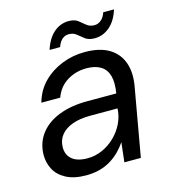

<svg xmlns="http://www.w3.org/2000/svg" viewBox="-103 -748 757 845"><g transform="rotate(-15 276.0 -326.0)"><path d="M187 12Q131 12 95 -7.5Q59 -27 43 -58.5Q27 -90 28 -127Q30 -181 61 -220.5Q92 -260 147 -281Q202 -302 274 -302H407Q415 -350 406.5 -381Q398 -412 373 -427.5Q348 -443 308 -443Q260 -443 220.5 -419Q181 -395 164 -348H78Q93 -402 129.5 -438.5Q166 -475 215.5 -494.5Q265 -514 319 -514Q387 -514 429 -489Q471 -464 487.5 -418.5Q504 -373 493 -311L438 0H363L373 -89Q359 -68 340.5 -49.5Q322 -31 299 -17Q276 -3 248 4.5Q220 12 187 12ZM212 -59Q247 -59 279.5 -73.5Q312 -88 337.5 -113Q363 -138 378 -169Q393 -200 395 -233V-237H270Q223 -237 189 -224.5Q155 -212 137 -189.5Q119 -167 118 -136Q117 -100 141 -79.5Q165 -59 212 -59ZM173 -563Q189 -613 219 -638.5Q249 -664 286 -664Q313 -664 328 -652.5Q343 -641 357 -629Q371 -617 393 -617Q409 -617 423 -628.5Q437 -640 444 -662H493Q478 -613 447.5 -587Q417 -561 379 -561Q352 -561 336 -573Q320 -585 306.5 -596.5Q293 -608 272 -608Q255 -608 242 -597Q229 -586 221 -563Z"/></g></svg>

Font: DM Sans 16pt
Style: Italic
Weight: 400
Italic angle: -10°
Version: Version 4.004;gftools[0.9.30]